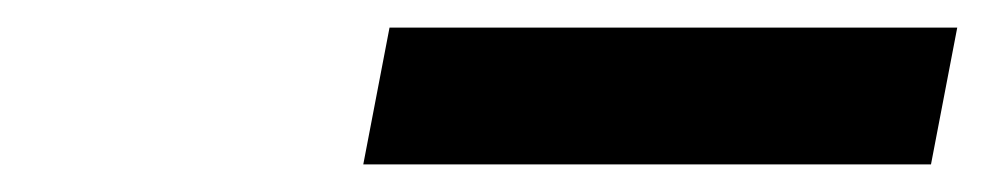

<svg xmlns="http://www.w3.org/2000/svg" viewBox="-20 -869 713 139"><path d="M243 -750 262 -849H673L654 -750Z"/></svg>

Font: Teachers
Style: Italic
Weight: 400
Italic angle: -11°
Designer: Alfredo Marco Pradil, Chank Diesel
Version: Version 1.001